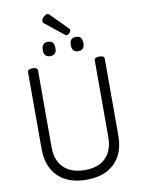

<svg xmlns="http://www.w3.org/2000/svg" viewBox="-144 -1552 1246 1666"><g transform="rotate(-10 479.0 -719.0)"><path d="M481 19Q401 19 338 -3Q275 -25 231 -68Q187 -111 164 -172Q141 -233 141 -311V-988Q141 -1002 152 -1008.5Q163 -1015 185 -1015Q207 -1015 218 -1008.5Q229 -1002 229 -988V-311Q229 -234 258.5 -179Q288 -124 344.5 -95Q401 -66 481 -66Q561 -66 616 -95Q671 -124 700 -179Q729 -234 729 -311V-988Q729 -1002 740 -1008.5Q751 -1015 773 -1015Q817 -1015 817 -988V-311Q817 -207 777 -133Q737 -59 662 -20Q587 19 481 19ZM356 -1092Q328 -1092 314 -1107.5Q300 -1123 300 -1155Q300 -1187 314 -1202.5Q328 -1218 356 -1218Q384 -1218 397.5 -1202.5Q411 -1187 411 -1155Q413 -1123 398.5 -1107.5Q384 -1092 356 -1092ZM603 -1092Q575 -1092 561 -1107.5Q547 -1123 547 -1155Q547 -1187 561 -1202.5Q575 -1218 603 -1218Q630 -1218 644 -1202.5Q658 -1187 658 -1155Q659 -1124 644.5 -1108Q630 -1092 603 -1092ZM527 -1246Q523 -1246 518.5 -1249Q514 -1252 508 -1256L355 -1379Q345 -1387 342.5 -1392Q340 -1397 340 -1404Q340 -1415 349 -1427Q358 -1439 371 -1448Q384 -1457 394 -1457Q400 -1457 404.5 -1454Q409 -1451 413 -1446L556 -1301Q563 -1295 564 -1291Q565 -1287 565 -1283Q565 -1273 552 -1259.5Q539 -1246 527 -1246Z"/></g></svg>

Font: Playwrite ES Deco
Style: Regular
Weight: 400
Designer: Veronika Burian, José Scaglione
Foundry: TypeTogether
Version: Version 1.002